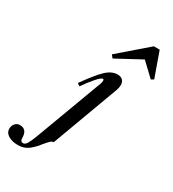

<svg xmlns="http://www.w3.org/2000/svg" viewBox="-445 -847 1106 1229"><g transform="rotate(30 108.0 -232.5)"><path d="M-215 197Q-215 172 -201 156.5Q-187 141 -167 141Q-113 141 -113 206Q-113 232 -92 232Q-78 232 -66 212.5Q-54 193 -38 151L147 -346Q152 -360 152 -369Q152 -381 145 -381Q132 -381 99.5 -343.5Q67 -306 39 -264L19 -277Q87 -373 128.5 -412.5Q170 -452 213 -452Q238 -452 251 -438.5Q264 -425 264 -402Q264 -384 256 -362L75 128Q63 128 50.5 140Q38 152 20 174Q-9 212 -40 235.5Q-71 259 -116 259Q-159 259 -187 241.5Q-215 224 -215 197ZM431 -541 412 -530 315 -622 133 -524 116 -545 323 -724H366Z"/></g></svg>

Font: Ibarra Real Nova
Style: Bold Italic
Weight: 700
Italic angle: -22°
Designer: Jose Maria Ribagorda & Octavio Pardo
Foundry: Octavio Pardo
Version: Version 1.014